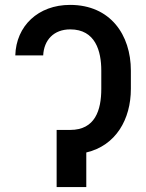

<svg xmlns="http://www.w3.org/2000/svg" viewBox="-20 -757 592 777"><path d="M264.2 -231.2H209.2V0H329.2V-139.9C449.2 -168 509.6 -274.5 509.6 -397.4V-471.2C509.6 -615.8 426.8 -737.2 263.5 -737.2C134.6 -737.2 45.1 -652 41.9 -532.7H154.8C157.7 -594.8 197.4 -638.1 264.2 -638.1C366.1 -638.1 389.9 -550.4 389.9 -471.2V-397.4C389.9 -311.4 365.1 -231.2 264.2 -231.2Z"/></svg>

Font: Magic Ui Pro Medium
Style: Regular
Weight: 500
Designer: Stefan Endress, Andreas Faust
Version: Version 1.000;FEAKit 1.0